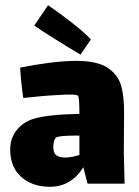

<svg xmlns="http://www.w3.org/2000/svg" viewBox="-20 -703 531 735"><path d="M315 0 299 -63Q253 12 171 12Q104 12 61.5 -25.5Q19 -63 19 -131Q19 -173 43.5 -204.5Q68 -236 111 -249Q167 -265 284 -267Q284 -333 278 -337Q273 -341 246 -341Q229 -341 199 -339Q151 -337 69 -328Q61 -382 57 -444Q110 -455 168 -462.5Q226 -470 272 -470Q352 -470 392 -443.5Q432 -417 444 -374Q456 -331 455 -265L454 -118L457 0ZM284 -110V-184H276Q202 -184 194 -176Q189 -171 186.5 -161Q184 -151 184 -142Q184 -118 195 -109Q206 -100 229 -100Q255 -100 284 -110ZM288 -494Q249 -517 196 -550Q143 -583 111 -605L164 -683Q211 -651 258 -614Q305 -577 328 -552Z"/></svg>

Font: Lalezar
Style: Regular
Weight: 400
Designer: Borna Izadpanah
Foundry: Borna Izadpanah
Version: Version 1.004